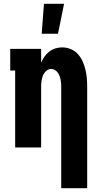

<svg xmlns="http://www.w3.org/2000/svg" viewBox="-20 -778 540 1013"><path d="M303 215V-320Q303 -335 301 -350Q299 -365 293.5 -379Q288 -393 276.5 -403.5Q265 -414 250 -414Q235 -414 223.5 -403.5Q212 -393 206.5 -379Q201 -365 199 -350Q197 -335 197 -320V0H60V-406H34V-520H197V-447Q204 -464 214.5 -479Q225 -494 239.5 -505.5Q254 -517 272 -522.5Q290 -528 308 -528Q331 -528 353 -519Q375 -510 390.5 -493Q406 -476 415.5 -455Q425 -434 430.5 -411.5Q436 -389 438 -366Q440 -343 440 -320V215ZM200 -600 212 -758H318L286 -600Z"/></svg>

Font: Iosevka Curly Slab Heavy
Style: Regular
Weight: 900
Monospace: yes
Designer: Belleve Invis
Foundry: Belleve Invis
Version: Version 22.1.2; ttfautohint (v1.8.4)